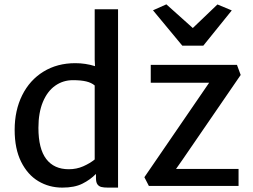

<svg xmlns="http://www.w3.org/2000/svg" viewBox="-20 -855 1162 883"><path d="M522.9 -812.5V7.8H476.6Q457.5 7.8 446 4.9Q434.6 2 428 -7.3Q421.4 -16.6 421.4 -35.2V-55.2Q395 -28.3 358.9 -10.3Q322.8 7.8 266.6 7.8Q206.1 7.8 156.5 -21.7Q106.9 -51.3 77.1 -111.1Q47.4 -170.9 47.4 -257.8Q47.4 -347.2 82 -417Q116.7 -486.8 179.9 -525.6Q243.2 -564.5 326.2 -564.5Q373 -564.5 417 -550.8L415.5 -580.6V-812.5ZM296.4 -76.7Q332 -76.7 362.5 -90.1Q393.1 -103.5 415.5 -121.6V-461.9Q400.9 -474.6 376.5 -480.5Q352.1 -486.3 315.4 -486.3Q270 -486.3 233.9 -460.9Q197.8 -435.5 177.2 -386Q156.7 -336.4 156.7 -267.1Q156.7 -170.9 192.6 -123.8Q228.5 -76.7 296.4 -76.7ZM941.9 -474.6H673.3V-556.6H1069.8L1086.9 -510.3L818.4 -119.1L789.6 -78.1H1077.1V0H664.6L644 -40ZM866.7 -726.1 980 -834.5 1045.9 -807.1 915 -645H818.4L683.6 -807.6L745.1 -835Z"/></svg>

Font: Merriweather Sans
Style: Regular
Weight: 400
Designer: Eben Sorkin
Foundry: Eben Sorkin
Version: Version 1.006; ttfautohint (v1.4.1) -l 6 -r 50 -G 0 -x 11 -H